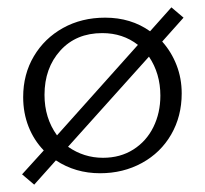

<svg xmlns="http://www.w3.org/2000/svg" viewBox="-20 -466 557 522"><path d="M421 -353Q446 -325 460 -289Q474 -253 474 -212Q474 -150 445.5 -100.5Q417 -51 366 -23Q315 5 252 5Q185 5 132 -30L73 36L40 8L99 -57Q72 -85 57.5 -122Q43 -159 43 -202Q43 -264 72 -313Q101 -362 151.5 -390Q202 -418 266 -418Q336 -418 388 -381L446 -446L479 -418ZM135 -98 355 -344Q314 -376 258 -376Q187 -376 144 -328.5Q101 -281 101 -208Q101 -145 135 -98ZM385 -312 165 -67Q208 -37 260 -37Q307 -37 342.5 -59.5Q378 -82 397 -120.5Q416 -159 416 -206Q416 -266 385 -312Z"/></svg>

Font: Ysabeau Infant Semilight
Style: Regular
Weight: 300
Designer: Christian Thalmann (Catharsis Fonts)
Version: Version 0.003